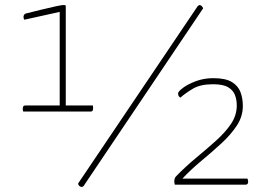

<svg xmlns="http://www.w3.org/2000/svg" viewBox="-20 -730 1056 759"><path d="M72 -289Q71 -291 70.5 -293.5Q70 -296 70 -299Q70 -306 72 -309.5Q74 -313 80 -313H216V-683L76 -652Q75 -654 74 -656.5Q73 -659 73 -664Q73 -668 75.5 -672Q78 -676 84 -677Q108 -683 140 -691Q172 -699 198 -704.5Q224 -710 228 -710Q230 -710 233.5 -710Q237 -710 240 -708V-313H347Q348 -309 348 -306Q348 -303 348 -301Q348 -296 346 -292.5Q344 -289 339 -289ZM303 9Q298 9 293.5 5Q289 1 289 -5L761 -705Q763 -707 765 -708.5Q767 -710 769 -710Q773 -710 777 -706.5Q781 -703 783 -697L310 6Q309 7 307 8Q305 9 303 9ZM671 0Q670 -4 669.5 -7Q669 -10 669 -13Q669 -18 670.5 -23.5Q672 -29 676 -33Q713 -71 754.5 -105.5Q796 -140 833 -173Q870 -206 893 -240Q916 -274 916 -313Q916 -335 909 -354Q902 -373 882 -385Q862 -397 822 -397Q772 -397 742 -379Q712 -361 693 -344Q687 -348 685.5 -352Q684 -356 684 -361Q684 -368 703 -382.5Q722 -397 754 -409Q786 -421 823 -421Q872 -421 897 -405.5Q922 -390 931 -365Q940 -340 940 -311Q940 -270 916.5 -234Q893 -198 855.5 -163.5Q818 -129 777 -95Q736 -61 701 -24H958Q961 -18 961 -12Q961 0 951 0Z"/></svg>

Font: Yanone Kaffeesatz ExtraLight
Style: Regular
Weight: 200
Designer: Yanone (Cyrillic: Daniel Pouzeot, Huerta Tipografica, and Cyreal)
Foundry: Yanone
Version: Version 2.003